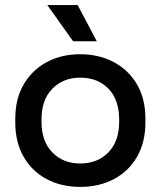

<svg xmlns="http://www.w3.org/2000/svg" viewBox="-20 -720 631 754"><path d="M40 -239V-254Q40 -332 73 -388.5Q106 -445 163.5 -476Q221 -507 295 -507Q369 -507 427 -476Q485 -445 518 -388.5Q551 -332 551 -254V-239Q551 -161 518 -104Q485 -47 427 -16.5Q369 14 295 14Q221 14 163.5 -16.5Q106 -47 73 -104Q40 -161 40 -239ZM448 -242V-251Q448 -328 406 -371.5Q364 -415 295 -415Q228 -415 185.5 -371.5Q143 -328 143 -251V-242Q143 -165 185.5 -121.5Q228 -78 295 -78Q363 -78 405.5 -121.5Q448 -165 448 -242ZM267 -558 166 -700H285L360 -558Z"/></svg>

Font: Space Grotesk Frontify Medium
Style: Regular
Weight: 500
Designer: Florian Karsten
Version: Version 2.000